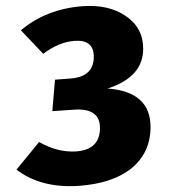

<svg xmlns="http://www.w3.org/2000/svg" viewBox="-20 -612 594 653"><path d="M407 -558Q467 -518 467 -446Q467 -350 346 -311Q492 -300 492 -180Q492 -91 424 -37Q360 12 249 20Q120 29 36 -35L113 -129Q176 -93 239 -97Q320 -103 320 -177Q320 -245 232 -239L158 -234L167 -341L220 -345Q299 -351 299 -419Q299 -478 233 -473Q180 -469 127 -429L51 -509Q138 -582 262 -591Q350 -597 407 -558Z"/></svg>

Font: Xiangcui Wave Sans Xiangcui Wave Sans
Style: Regular
Weight: 800
Width: 3
Version: Version 0.920;March 28, 2024;FontCreator 14.0.0.2814 64-bit